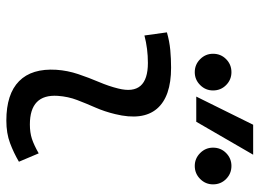

<svg xmlns="http://www.w3.org/2000/svg" viewBox="-130 -706 845 626"><g transform="rotate(90 293.0 -392.5)"><path d="M479.5 -95.7 506.8 -31.2Q478 -14.2 446 -2.2Q414.1 9.8 372.6 9.8Q286.1 9.8 244.1 -31.7Q202.1 -73.2 207 -153.3Q209.5 -189.9 221.2 -224.6Q232.9 -259.3 246.8 -292Q260.7 -324.7 268.1 -355Q292.5 -451.7 184.6 -451.7Q138.2 -451.7 95.2 -440.4L85 -513.7Q113.8 -522 142.6 -524.7Q171.4 -527.3 200.2 -527.3Q294.9 -527.3 334.2 -481Q373.5 -434.6 351.6 -345.2Q343.3 -310.5 330.1 -280.5Q316.9 -250.5 305.7 -221.2Q294.4 -191.9 292 -157.7Q286.1 -66.9 385.3 -66.9Q411.6 -66.9 431.9 -73.5Q452.1 -80.1 479.5 -95.7ZM294.4 -609.4 386.2 -794.9H483.9L376.5 -609.4ZM214.8 -604.5Q189.9 -604.5 172.4 -622.1Q154.8 -639.6 154.8 -664.1Q154.8 -689.5 172.4 -706.8Q189.9 -724.1 214.8 -724.1Q239.3 -724.1 256.8 -706.8Q274.4 -689.5 274.4 -664.1Q274.4 -639.6 256.8 -622.1Q239.3 -604.5 214.8 -604.5ZM520.5 -604.5Q496.1 -604.5 478.5 -622.1Q460.9 -639.6 460.9 -664.1Q460.9 -689.5 478.5 -706.8Q496.1 -724.1 520.5 -724.1Q545.4 -724.1 563 -706.8Q580.6 -689.5 580.6 -664.1Q580.6 -639.6 563 -622.1Q545.4 -604.5 520.5 -604.5Z"/></g></svg>

Font: Cascadia Code NF SemiLight
Style: Italic
Weight: 350
Italic angle: -10°
Monospace: yes
Designer: Aaron Bell
Foundry: Saja Typeworks
Version: Version 2404.023; ttfautohint (v1.8.4)